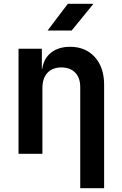

<svg xmlns="http://www.w3.org/2000/svg" viewBox="-20 -805 640 1005"><path d="M77 0V-550H199V-445H201Q209 -499 247.5 -529.5Q286 -560 347 -560Q428 -560 476.5 -506Q525 -452 525 -361V180H400V-348Q400 -398 373.5 -425Q347 -452 301 -452Q255 -452 228.5 -424Q202 -396 202 -344V0ZM229 -645 335 -785H469L355 -645Z"/></svg>

Font: NKDuy Mono
Style: Bold
Weight: 700
Monospace: yes
Designer: NKDuy
Foundry: NKDuy
Version: Version 2.251; ttfautohint (v1.8.4.7-5d5b)